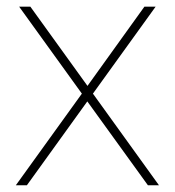

<svg xmlns="http://www.w3.org/2000/svg" viewBox="-20 -548 518 568"><path d="M238.8 -293.9 407.2 -528.3H440.4L254.9 -271L450.2 0H417.5L238.3 -248L59.6 0H26.9L222.2 -271L36.6 -528.3H69.8Z"/></svg>

Font: Roboto-Thin
Style: Regular
Weight: 250
Designer: Google
Version: Version 1.100141; 2013; ttfautohint (v0.94.14-c901) -l 8 -r 